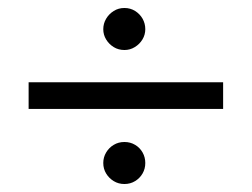

<svg xmlns="http://www.w3.org/2000/svg" viewBox="-20 -513 634 483"><path d="M52 -238.9V-306H541.3V-238.9ZM293 -50.1Q278 -50.1 266.1 -57.4Q254.1 -64.7 247 -76.5Q239.8 -88.3 239.8 -102.9Q239.8 -117.4 247 -129.4Q254.1 -141.5 266.1 -148.6Q278 -155.8 293 -155.8Q308 -155.8 319.9 -148.6Q331.9 -141.5 338.7 -129.4Q345.5 -117.4 345.5 -102.9Q345.5 -88.6 338.7 -76.7Q331.9 -64.8 320 -57.5Q308 -50.1 293 -50.1ZM293.1 -387.2Q278 -387.2 266.1 -394.5Q254.1 -401.9 247 -413.7Q239.8 -425.5 239.8 -439.4Q239.8 -453.8 247 -465.9Q254.1 -477.9 266.1 -485.4Q278 -492.9 293 -492.9Q308 -492.9 319.9 -485.4Q331.9 -477.9 338.7 -465.9Q345.5 -453.8 345.5 -439.4Q345.5 -425.7 338.4 -413.8Q331.2 -401.9 319.2 -394.6Q307.3 -387.2 293.1 -387.2Z"/></svg>

Font: Lexend Medium
Style: Regular
Weight: 500
Designer: Bonnie Shaver-Troup, Thomas Jockin
Foundry: Lexend
Version: Version 1.005